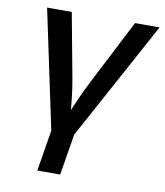

<svg xmlns="http://www.w3.org/2000/svg" viewBox="-83 -608 754 880"><g transform="rotate(10 294.0 -167.5)"><path d="M182.6 17.6 64.9 -539.1H179.7L236.3 -234.9Q245.1 -186.5 249.8 -137.5Q254.4 -88.4 260.3 -40.5H230Q251.5 -88.4 272 -137.2Q292.5 -186 317.9 -234.9L474.1 -539.1H588.4L285.6 17.6ZM150.4 204.1 184.6 -3.9H291L256.8 204.1Z"/></g></svg>

Font: Inter 18pt Medium
Style: Italic
Weight: 500
Italic angle: -9.3988°
Designer: Rasmus Andersson
Foundry: rsms
Version: Version 4.001;git-66647c0bb